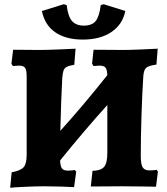

<svg xmlns="http://www.w3.org/2000/svg" viewBox="-20 -880 790 907"><path d="M726 -69 717 2Q702 2 658 1Q614 0 560 0L409 1L417 -73Q457 -74 472 -92Q487 -110 487 -158V-384Q372 -256 264 -122Q265 -94 273 -84Q281 -74 300 -74Q312 -74 321.5 -75Q331 -76 333 -77L340 -69L330 4Q314 3 271.5 1.5Q229 0 191 0Q150 0 97.5 2.5Q45 5 28 7L35 -66Q78 -74 92 -90.5Q106 -107 106 -149V-518Q106 -549 98.5 -559.5Q91 -570 70 -570Q61 -570 52.5 -569Q44 -568 41 -568L34 -579L42 -645L166 -644Q200 -644 259 -646.5Q318 -649 337 -650L331 -574Q306 -570 295 -564Q284 -558 280 -546.5Q276 -535 274 -510Q269 -421 265 -262Q376 -385 487 -525Q486 -551 478.5 -560.5Q471 -570 451 -570Q441 -570 433 -569Q425 -568 422 -568L415 -579L422 -645L565 -644Q593 -644 649.5 -646.5Q706 -649 725 -650L719 -575Q682 -570 670.5 -559.5Q659 -549 657 -520Q652 -446 648.5 -338Q645 -230 645 -143Q645 -104 654 -89.5Q663 -75 686 -75Q699 -75 708 -76Q717 -77 720 -78ZM178 -828 281 -860 295 -856Q301 -803 320 -781Q339 -759 376 -759Q414 -759 431.5 -780Q449 -801 456 -856L470 -860L572 -828Q559 -764 506 -728.5Q453 -693 371 -693Q291 -693 241 -727.5Q191 -762 178 -828Z"/></svg>

Font: Alegreya ExtraBold
Style: Regular
Weight: 800
Designer: Juan Pablo del Peral
Foundry: Huerta Tipografica
Version: Version 2.007; ttfautohint (v1.6)